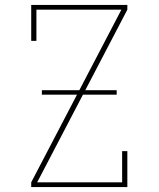

<svg xmlns="http://www.w3.org/2000/svg" viewBox="-20 -755 640 775"><path d="M106 0V-19L470 -716H127V-590H106V-735H494V-716L130 -19H473V-145H494V0ZM451 -373H149V-391H451Z"/></svg>

Font: Iosevka HT Thin Extended
Style: Regular
Weight: 100
Width: 7
Monospace: yes
Designer: Belleve Invis
Foundry: Belleve Invis
Version: Version 32.3.0; ttfautohint (v1.8.4)